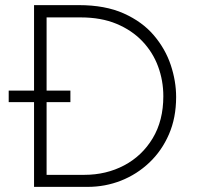

<svg xmlns="http://www.w3.org/2000/svg" viewBox="-20 -730 776 750"><path d="M113 0V-710H288Q391 -710 463.5 -677.5Q536 -645 581 -592Q626 -539 647 -476Q668 -413 668 -351Q668 -270 640 -205.5Q612 -141 563.5 -95Q515 -49 453 -24.5Q391 0 322 0ZM162 -47H309Q395 -47 465 -84Q535 -121 576.5 -190Q618 -259 618 -354Q618 -415 597.5 -470.5Q577 -526 536 -569Q495 -612 435 -637Q375 -662 295 -662H162ZM14 -376H255V-331H14Z"/></svg>

Font: Synthetic Light
Style: Regular
Weight: 300
Designer: Santiago Orozco
Foundry: Typemade
Version: Version 2.000; ttfautohint (v1.8.4.7-5d5b)